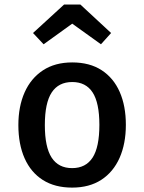

<svg xmlns="http://www.w3.org/2000/svg" viewBox="-20 -819 640 852"><path d="M300.5 -542Q378 -542 431 -507.5Q484 -473 511.2 -411Q538.5 -349 538.5 -265Q538.5 -181.5 510.8 -118.8Q483 -56 429.8 -21.2Q376.5 13.5 300 13.5Q223.5 13.5 170.2 -20.2Q117 -54 89.2 -116.5Q61.5 -179 61.5 -264Q61.5 -346.5 89.2 -409Q117 -471.5 170.5 -506.8Q224 -542 300.5 -542ZM300.5 -455Q240 -455 209.5 -408.8Q179 -362.5 179 -264Q179 -166 209.2 -119.5Q239.5 -73 300 -73Q360.5 -73 390.8 -119.5Q421 -166 421 -265Q421 -362.5 391 -408.8Q361 -455 300.5 -455ZM173.5 -622.5 126.5 -672.5 264.5 -799H336.5L473 -672.5L428 -622.5L300.5 -714Z"/></svg>

Font: Fira Code Light Medium
Style: Regular
Weight: 500
Monospace: yes
Version: Version 5.002